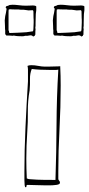

<svg xmlns="http://www.w3.org/2000/svg" viewBox="-80 -784 376 810"><path d="M165 -504Q140 -503 126 -503Q112 -503 108 -503Q97 -503 81.5 -506Q66 -509 52 -509Q42 -509 36 -506Q38 -498 38 -490V-441Q32 -344 27.5 -247Q23 -150 23 -59V-23Q23 -12 24 -3Q25 6 28 6Q32 6 31.5 1.5Q31 -3 36 -4Q53 -4 73 -3Q93 -2 114 -2H129Q143 -2 158 -4Q173 -6 173 -13Q173 -18 170.5 -20.5Q168 -23 166 -28V-61Q166 -146 171 -239Q176 -332 176 -423Q176 -444 175.5 -464.5Q175 -485 174 -505Q173 -504 165 -504ZM33 -31Q32 -52 31.5 -73Q31 -94 31 -115Q31 -142 32 -170Q33 -198 35 -227Q38 -269 37.5 -313.5Q37 -358 45 -403Q47 -427 46.5 -450.5Q46 -474 54 -493Q69 -491 88.5 -490Q108 -489 130 -489H148Q153 -489 157 -489Q161 -489 166 -490Q159 -372 158.5 -257.5Q158 -143 154 -25H146Q99 -25 77 -26Q55 -27 46 -28Q37 -29 36.5 -30Q36 -31 33 -31ZM73 -757Q69 -761 59 -761Q54 -761 47 -760.5Q40 -760 29 -760Q15 -760 0 -762Q-15 -764 -27 -764Q-41 -764 -45 -760L-53 -758L-56 -754Q-56 -749 -52 -748Q-54 -734 -55 -729.5Q-56 -725 -58 -716L-60 -698L-59 -674Q-59 -658 -58 -656V-640Q-58 -639 -54 -636V-634H-51Q-46 -634 -40 -634Q-34 -634 -26 -633L-22 -634Q-13 -632 -4 -631.5Q5 -631 14 -631Q22 -631 26 -633H36Q46 -635 48 -635Q55 -635 58 -632L59 -630L63 -631Q65 -633 67 -633V-637H69Q69 -658 70 -660L69 -667Q69 -669 69.5 -671Q70 -673 70 -675V-687Q70 -700 70.5 -708Q71 -716 71 -725L73 -741V-748ZM61 -663Q61 -656 59 -652L31 -648Q14 -647 5 -646.5Q-4 -646 -5 -646L-31 -645Q-43 -644 -42 -648.5Q-41 -653 -44 -656V-660V-681V-732Q-44 -742 -43 -744L-37 -745Q-34 -744 0 -744V-743Q1 -743 2 -743.5Q3 -744 5 -744V-743H19L34 -741Q36 -741 37 -740.5Q38 -740 40 -740Q44 -740 48.5 -740.5Q53 -741 58 -741Q61 -739 61 -735V-732Q61 -712 61.5 -708Q62 -704 62 -700V-698V-688ZM276 -757Q272 -761 262 -761Q257 -761 250 -760.5Q243 -760 232 -760Q218 -760 203 -762Q188 -764 176 -764Q162 -764 158 -760L150 -758L147 -754Q147 -749 151 -748Q149 -734 148 -729.5Q147 -725 145 -716L143 -698L144 -674Q144 -658 145 -656V-640Q145 -639 149 -636V-634H152Q157 -634 163 -634Q169 -634 177 -633L181 -634Q190 -632 199 -631.5Q208 -631 217 -631Q225 -631 229 -633H239Q249 -635 251 -635Q258 -635 261 -632L262 -630L266 -631Q268 -633 270 -633V-637H272Q272 -658 273 -660L272 -667Q272 -669 272.5 -671Q273 -673 273 -675V-687Q273 -700 273.5 -708Q274 -716 274 -725L276 -741V-748ZM264 -663Q264 -656 262 -652L234 -648Q217 -647 208 -646.5Q199 -646 198 -646L172 -645Q160 -644 161 -648.5Q162 -653 159 -656V-660V-681V-732Q159 -742 160 -744L166 -745Q169 -744 203 -744V-743Q204 -743 205 -743.5Q206 -744 208 -744V-743H222L237 -741Q239 -741 240 -740.5Q241 -740 243 -740Q247 -740 251.5 -740.5Q256 -741 261 -741Q264 -739 264 -735V-732Q264 -712 264.5 -708Q265 -704 265 -700V-698V-688Z"/></svg>

Font: Londrina Sketch
Style: Regular
Weight: 400
Designer: Marcelo Magalhaes
Foundry: Marcelo Magalhães
Version: Version 1.002